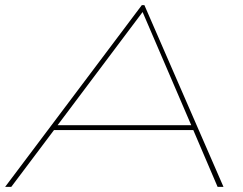

<svg xmlns="http://www.w3.org/2000/svg" viewBox="-50 -730 951 750"><path d="M-30 0 504 -710H514L823 0H800L705 -222H161L-6 0ZM175 -241H697L507 -683Z"/></svg>

Font: Georama Extra Expanded Thin
Style: Italic
Weight: 100
Width: 8
Italic angle: -9°
Designer: Jean-Baptiste Levee
Foundry: Production Type
Version: Version 1.000